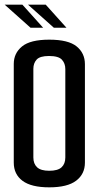

<svg xmlns="http://www.w3.org/2000/svg" viewBox="-21 -798 422 823"><path d="M190 5Q113 5 75.5 -23Q38 -51 38 -101V-524Q38 -570 73.5 -599Q109 -628 190 -628Q272 -628 307.5 -599Q343 -570 343 -523V-101Q343 -52 305.5 -23.5Q268 5 190 5ZM190 -66Q227 -66 243 -81Q259 -96 259 -123V-502Q259 -526 244.5 -542Q230 -558 189 -558Q150 -558 136 -542.5Q122 -527 122 -503V-123Q122 -96 138 -81Q154 -66 190 -66ZM110 -679 -1 -778H75L164 -679ZM210 -679 99 -778H175L264 -679Z"/></svg>

Font: Smooch Sans SemiBold
Style: Bold
Weight: 600
Designer: Robert E. Leuschke
Foundry: Robert E. Leuschke
Version: Version 1.010; ttfautohint (v1.8.3)